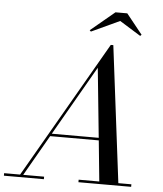

<svg xmlns="http://www.w3.org/2000/svg" viewBox="-106 -998 893 1052"><g transform="rotate(5 340.0 -472.5)"><path d="M516.1 -900.1 361.1 -828.1 354 -835 486.1 -945.1H551L639.2 -835L632.1 -828.1ZM-44.9 -13.9H43L476.1 -764.9H490L583.3 -13.9H655V0H365V-13.9H478.5L456.1 -238H188.7L60.1 -13.9H175V0H-44.9ZM416 -634 196.5 -252H454.6Z"/></g></svg>

Font: Bodoni* 16
Style: Italic
Weight: 400
Italic angle: -13°
Version: Version 2.000